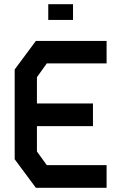

<svg xmlns="http://www.w3.org/2000/svg" viewBox="-20 -895 568 915"><path d="M151 0 50 -136V-564L151 -700H488V-593H203L156 -527V-402H423V-294H156V-173L203 -108H488V0ZM210 -875H328V-800H210Z"/></svg>

Font: Turret Road ExtraBold
Style: Regular
Weight: 800
Designer: Noponies
Foundry: Noponies
Version: Version 1.001; ttfautohint (v1.8)